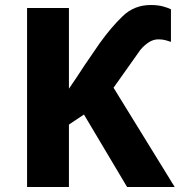

<svg xmlns="http://www.w3.org/2000/svg" viewBox="-20 -746 717 766"><path d="M581 -726Q516 -726 470 -682Q424 -638 378 -574L317 -485Q302 -462 286.5 -438.5Q271 -415 255 -392V-714H88V0H255V-249L315 -289L487 0H677L433 -396L540 -547Q554 -564 572.5 -576.5Q591 -589 612 -589Q628 -589 641 -585.5Q654 -582 662 -579V-709Q650 -715 630 -720.5Q610 -726 581 -726Z"/></svg>

Font: Noto Sans UI Extra
Style: Regular
Weight: 800
Designer: Monotype Design Team
Foundry: Monotype Imaging Inc.
Version: Version 1.901